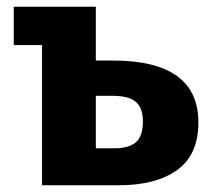

<svg xmlns="http://www.w3.org/2000/svg" viewBox="-20 -551 640 571"><path d="M265 -531V-371H315Q570 -371 570 -187Q570 -91 507 -45.5Q444 0 333 0H105V-417H21V-531ZM265 -266V-110H321Q362 -110 383.5 -127.5Q405 -145 405 -190Q405 -230 384 -248Q363 -266 316 -266Z"/></svg>

Font: Qzxlaeiskcpccdgjqmyffctclhy
Style: Regular
Weight: 700
Monospace: yes
Designer: Carrois Corporate & Edenspiekermann
Foundry: Carrois Corporate GbR & Edenspiekermann AG
Version: Version 2.001